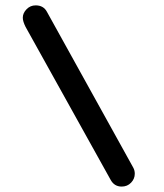

<svg xmlns="http://www.w3.org/2000/svg" viewBox="-20 -688 611 715"><path d="M433.1 6.8Q405.8 6.8 392.1 -18.1L75.2 -587.9Q64.9 -608.4 64.9 -622.1Q64.9 -639.2 78.9 -653.6Q92.8 -668 112.8 -668Q142.1 -668 154.8 -644L476.1 -64Q481.9 -53.7 481.9 -41Q481.9 -22 468 -7.6Q454.1 6.8 433.1 6.8Z"/></svg>

Font: Comic Neue
Style: Bold
Weight: 700
Designer: Craig Rozynski
Foundry: Craig Rozynski
Version: Version 2.003;hotconv 1.0.109;makeotfexe 2.5.65596